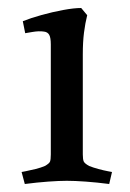

<svg xmlns="http://www.w3.org/2000/svg" viewBox="-20 -452 324 480"><path d="M187 -316V-66Q187 -53 189.5 -48Q192 -43 203 -37Q213 -33 226 -29.5Q239 -26 249.5 -24Q260 -22 260 -22L253 8Q222 4 194.5 2Q167 0 147 0Q128 0 100.5 2Q73 4 42 8L34 -22Q34 -22 44.5 -24Q55 -26 69 -29.5Q83 -33 92 -37Q103 -43 105 -48Q107 -53 107 -66V-341Q107 -358 103 -365Q99 -372 90 -373Q78 -375 60.5 -372Q43 -369 43 -369L37 -399Q57 -407 84 -414.5Q111 -422 138 -427Q165 -432 183 -432L198 -414Q193 -394 190 -370.5Q187 -347 187 -316Z"/></svg>

Font: Buenard
Style: Regular
Weight: 400
Version: Version 2.000